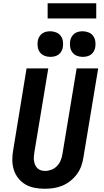

<svg xmlns="http://www.w3.org/2000/svg" viewBox="-20 -1157 640 1185"><path d="M256 8Q224 8 193 2Q162 -4 136.5 -19Q111 -34 92.5 -57.5Q74 -81 65 -110Q56 -139 56 -171Q56 -203 62 -234L144 -735H278L192 -216Q190 -203 189 -189.5Q188 -176 190 -163.5Q192 -151 197 -139Q202 -127 211 -118.5Q220 -110 232.5 -106Q245 -102 258 -102Q278 -102 297.5 -109.5Q317 -117 331.5 -132Q346 -147 354 -166Q362 -185 365 -204L453 -735H586L495 -186Q491 -159 481.5 -132.5Q472 -106 455 -82.5Q438 -59 414.5 -40.5Q391 -22 364.5 -11Q338 0 310.5 4Q283 8 256 8ZM490 -806Q471 -806 454 -813Q437 -820 426.5 -834Q416 -848 413 -866.5Q410 -885 413 -904Q415 -917 422 -929.5Q429 -942 440 -950Q451 -958 464 -961Q477 -964 490 -964Q509 -964 526.5 -957Q544 -950 554.5 -936Q565 -922 568 -903.5Q571 -885 568 -866Q566 -853 559 -840.5Q552 -828 541 -820Q530 -812 516.5 -809Q503 -806 490 -806ZM290 -806Q271 -806 254 -813Q237 -820 226.5 -834Q216 -848 213 -866.5Q210 -885 213 -904Q215 -917 222 -929.5Q229 -942 240 -950Q251 -958 264 -961Q277 -964 290 -964Q309 -964 326.5 -957Q344 -950 354.5 -936Q365 -922 368 -903.5Q371 -885 368 -866Q366 -853 359 -840.5Q352 -828 341 -820Q330 -812 316.5 -809Q303 -806 290 -806ZM274 -1043V-1137H574V-1043Z"/></svg>

Font: Iosevka Curly XBdEx
Style: Italic
Weight: 800
Width: 7
Italic angle: -9°
Monospace: yes
Designer: Belleve Invis
Foundry: Belleve Invis
Version: Version 11.1.0; ttfautohint (v1.8.3)